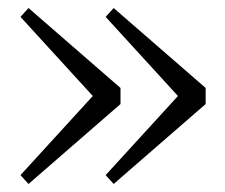

<svg xmlns="http://www.w3.org/2000/svg" viewBox="-20 -512 560 478"><path d="M280 -253V-293L51 -492L31 -470L211 -273L31 -76L51 -54ZM492 -253V-293L263 -492L243 -470L423 -273L243 -76L263 -54Z"/></svg>

Font: AllPunType Light
Style: Regular
Weight: 300
Version: 1.0